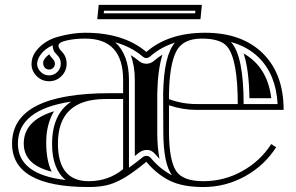

<svg xmlns="http://www.w3.org/2000/svg" viewBox="-20 -754 1209 785"><path d="M777.8 -699.5 779.1 -710.2H405.3L404.1 -699.5ZM799.6 -675.5H377.7L383.5 -734.1H805.4ZM683.1 -37.6Q648.4 -84.5 647.7 -211.8Q647 -339.1 647 -371.1Q649.9 -528.6 695.6 -579.8Q637.9 -561.8 594 -523.4Q578.4 -510 563 -523.2Q516.4 -562.7 451.2 -581.1Q507.3 -529.8 507.3 -426.8V-68.6Q532.7 -86.4 563.2 -111.1Q571.3 -117.4 580.7 -116.6Q590.1 -115.7 596.7 -107.9Q636 -61.3 683.1 -37.6ZM248.3 -18.1Q192.9 -63.2 192.9 -165Q192.9 -287.6 271.2 -338.6Q53.2 -305.9 53.2 -167Q53.2 -40.5 248.3 -18.1ZM195.1 -569.1Q161.9 -553 147.2 -532.2Q131.8 -510.7 131.8 -492.7Q131.8 -474.6 146.7 -459.7Q160.6 -445.8 180.5 -445.8Q200.4 -445.8 214.5 -459.8Q228.5 -473.9 228.5 -493.9Q228.5 -513.9 215.1 -527.6Q201.7 -541.3 199.3 -548Q197 -554.7 196.7 -556.6Q196.3 -558.6 195.9 -561.8Q195.6 -564.9 195.3 -566.2Q195.1 -567.4 195.1 -568.1ZM924.3 -582.3Q976.1 -525.9 976.1 -328.6H1115Q1108.6 -449.2 1037.4 -519.3Q992.2 -563.5 924.3 -582.3ZM328.6 -620.1Q485.8 -620.1 578.4 -541.5Q668.5 -620.1 818.5 -620.1Q968.5 -620.1 1054.1 -536.3Q1139.6 -452.4 1139.6 -304.7H783.4Q727.1 -304.7 670.9 -323.5V-208.5Q672.1 -99.6 699.1 -56.4Q726.1 -13.2 811.4 -13.2Q896.7 -13.2 970.8 -54.6Q1044.9 -95.9 1088.9 -165L1109.1 -152.1Q1061.8 -77.9 982.7 -33.7Q902.8 10.7 811.5 10.7Q727.1 10.7 674.3 -15.1Q621.6 -41 578.4 -92.5Q503.9 -30.5 455.8 -10.5Q412.6 10.7 342.8 10.7Q29.3 10.7 29.3 -167Q29.3 -373 430.7 -373H483.4V-426.8Q483.4 -596.2 328.6 -596.2Q286.6 -596.2 252.8 -588.6Q219 -581.1 219 -567.1Q219 -557.6 231.4 -544.4Q252.4 -523.9 252.4 -493.9Q252.4 -463.9 231.4 -442.9Q210.4 -421.9 180.7 -421.9Q150.9 -421.9 129.9 -442.9Q108.9 -463.9 108.9 -491.5Q108.9 -519 123.8 -540.5Q156.7 -586.7 216.2 -603.4Q275.6 -620.1 328.6 -620.1ZM342.8 -13.2Q423.6 -13.2 483.4 -62.5V-349.1H411.1Q216.8 -349.1 216.8 -167Q216.8 -13.2 342.8 -13.2ZM670.9 -348.6Q724.9 -328.6 783.4 -328.6H952.1Q952.1 -508.8 909.9 -562.3Q883.1 -596.2 804.7 -596.2Q726.3 -596.2 699.7 -542.2Q673.1 -488.3 670.9 -370.8ZM531.2 -426.8Q531.2 -484.9 514.4 -528.6Q532 -518.1 546.5 -505.7Q561 -493.4 578.4 -493.4H578.6Q596.2 -493.4 611.1 -506.5Q626 -519.5 644.3 -530.8Q624.8 -468.3 623 -371.3V-208.3Q623.5 -147.9 632.1 -104.5Q623.3 -113.3 615 -123.3Q600.1 -141.1 581.8 -141.1Q562.3 -141.1 548.3 -129.6L531.2 -116.2ZM200.9 -299.1Q168.9 -245.8 168.9 -171.8Q168.9 -97.7 191.4 -52.2Q77.1 -80.3 77.1 -167Q77.1 -261.7 200.9 -299.1ZM181.2 -532.2Q187.5 -521.5 196 -512.7Q204.6 -503.9 204.6 -493.8Q204.6 -483.6 197.6 -476.7Q190.7 -469.7 180.7 -469.7Q170.7 -469.7 163.6 -476.8Q156.5 -483.9 156.5 -498.2Q156.5 -512.5 181.2 -532.2ZM976.1 -535.4Q1073.7 -480 1089.1 -352.5H999.8Q998 -470 976.1 -535.4Z"/></svg>

Font: itsadzokeS01
Style: Regular
Weight: 600
Width: 6
Version: Version 0.46